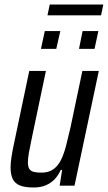

<svg xmlns="http://www.w3.org/2000/svg" viewBox="-20 -825 479 853"><path d="M129 8Q91 8 68.5 -1Q46 -10 36.5 -30Q27 -50 27 -81Q27 -101 31 -127.5Q35 -154 42 -186L110 -510H184L121 -210Q113 -173 108.5 -147Q104 -121 104 -104Q104 -85 110 -75Q116 -65 129.5 -61.5Q143 -58 164 -58Q196 -58 217 -73Q238 -88 251 -114.5Q264 -141 273.5 -177.5Q283 -214 293 -258L346 -510H419L311 0H245L256 -70H250Q239 -46 223 -29Q207 -12 184 -2Q161 8 129 8ZM331 -608 347 -687H417L400 -608ZM162 -608 179 -687H248L230 -608ZM191 -757 201 -805H439L429 -757Z"/></svg>

Font: Saira Condensed
Style: Italic
Weight: 400
Width: 3
Italic angle: -12°
Designer: Hector Gatti with collaboration of the Omnibus-Type team
Foundry: Omnibus-Type
Version: Version 1.100